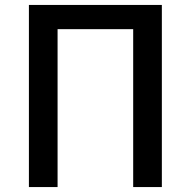

<svg xmlns="http://www.w3.org/2000/svg" viewBox="-20 -757 772 777"><path d="M97 0H213V-639H519V0H635V-737H97Z"/></svg>

Font: ChiuKong Gothic CL Medium
Style: Regular
Weight: 500
Designer: Ryoko NISHIZUKA 西塚涼子 (kana, bopomofo & ideographs); Paul D. Hunt (Latin, Greek & Cyrillic); Sandoll Communications 산돌커뮤니
Foundry: Adobe
Version: Version 1.300